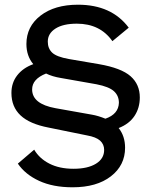

<svg xmlns="http://www.w3.org/2000/svg" viewBox="-20 -690 645 820"><path d="M290 109.9Q206.5 109.9 147.2 82.5Q87.9 55.2 56.2 8.8L126 -50.8Q148.4 -12.7 191.2 9Q233.9 30.8 293.9 30.8Q354.5 30.8 389.6 9.3Q424.8 -12.2 424.8 -49.8Q424.8 -73.7 407.5 -89.4Q390.1 -105 351.1 -111.8L188 -145Q106.4 -160.6 67.6 -197.3Q28.8 -233.9 28.8 -293Q28.8 -336.4 53.5 -368.2Q78.1 -399.9 122.1 -416Q92.8 -451.2 92.8 -502Q92.8 -576.7 153.1 -623.3Q213.4 -669.9 313 -669.9Q456.5 -669.9 529.8 -571.8L460 -514.2Q407.7 -588.9 308.1 -588.9Q249.5 -588.9 216.8 -567.9Q184.1 -546.9 184.1 -512.2Q184.1 -482.9 202.9 -465.1Q221.7 -447.3 273.9 -438L402.8 -416Q498 -399.4 537.6 -364.5Q577.1 -329.6 577.1 -273.9Q577.1 -229 554.4 -194.8Q531.7 -160.6 486.8 -143.1Q514.2 -108.4 514.2 -59.1Q514.2 16.1 453.6 63Q393.1 109.9 290 109.9ZM373 -200.2Q398.9 -195.8 430.2 -183.1Q486.3 -202.6 487.8 -251Q487.8 -281.2 466.6 -300.5Q445.3 -319.8 392.1 -330.1L240.2 -356.9Q203.6 -362.8 176.8 -376Q117.2 -352.5 117.2 -308.1Q117.2 -246.1 216.8 -228Z"/></svg>

Font: Work Sans Medium
Style: Regular
Weight: 500
Designer: Wei Huang
Foundry: Wei Huang
Version: Version 2.012